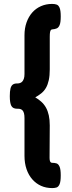

<svg xmlns="http://www.w3.org/2000/svg" viewBox="-20 -791 367 980"><path d="M247 169Q215 169 189.5 157.5Q164 146 145 124.5Q126 103 115.5 72.5Q105 42 105 4V-188Q105 -203 102.5 -212.5Q100 -222 95.5 -227Q91 -232 85 -234Q79 -236 72 -236H67Q46 -236 38 -250.5Q30 -265 30 -300Q30 -325 33.5 -339Q37 -353 45 -359Q53 -365 66 -365H69Q75 -365 81.5 -367Q88 -369 93 -374Q98 -379 101.5 -388.5Q105 -398 105 -413V-611Q105 -647 115.5 -676.5Q126 -706 144.5 -727Q163 -748 189 -759.5Q215 -771 246 -771Q260 -771 269.5 -767.5Q279 -764 284.5 -750.5Q290 -737 290 -707Q290 -677 284.5 -663.5Q279 -650 269.5 -646Q260 -642 247 -641Q243 -641 240 -638Q237 -635 235.5 -627Q234 -619 234 -603V-437Q234 -405 229 -382Q224 -359 214.5 -342.5Q205 -326 190.5 -314.5Q176 -303 160 -294Q176 -285 190.5 -272Q205 -259 214.5 -242Q224 -225 229 -202.5Q234 -180 234 -151L233 14Q233 23 234.5 29Q236 35 239 37.5Q242 40 246 40Q259 40 268.5 43Q278 46 284 59.5Q290 73 290 104Q290 136 284 149.5Q278 163 268.5 166Q259 169 247 169Z"/></svg>

Font: Fredoka Condensed SemiBold
Style: Regular
Weight: 600
Width: 3
Designer: Ben Nathan
Foundry: Milena B. Brandão, Ben Nathan
Version: Version 2.001